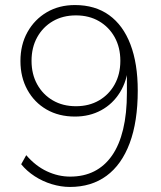

<svg xmlns="http://www.w3.org/2000/svg" viewBox="-20 -733 640 761"><path d="M257 8Q222 8 185.5 -3Q149 -14 117.5 -34.5Q86 -55 64 -82L84 -118Q121 -75 166 -54Q211 -33 258 -33Q312 -33 353.5 -54Q395 -75 424 -116.5Q453 -158 468 -220.5Q483 -283 483 -365V-475H489Q484 -413 455.5 -367Q427 -321 381 -296Q335 -271 277 -271Q213 -271 164.5 -299Q116 -327 88.5 -377Q61 -427 61 -491Q61 -556 89 -606Q117 -656 165.5 -684.5Q214 -713 277 -713Q357 -713 412.5 -673Q468 -633 497 -557Q526 -481 526 -374Q526 -251 494 -165.5Q462 -80 402 -36Q342 8 257 8ZM281 -312Q333 -312 372.5 -335Q412 -358 434.5 -398.5Q457 -439 457 -492Q457 -545 434.5 -585.5Q412 -626 372.5 -649Q333 -672 281 -672Q229 -672 189.5 -649Q150 -626 127.5 -585.5Q105 -545 105 -492Q105 -439 127.5 -398.5Q150 -358 189.5 -335Q229 -312 281 -312Z"/></svg>

Font: Nunito Sans 12pt ExtraLight
Style: Regular
Weight: 200
Designer: Vernon Adams
Foundry: Vernon Adams
Version: Version 3.101;gftools[0.9.27]